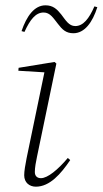

<svg xmlns="http://www.w3.org/2000/svg" viewBox="-20 -690 386 722"><path d="M71 -31C71 -3 91 12 115 12C167 12 209 -36 244 -88L235 -96C198 -52 159 -20 134 -20C119 -20 111 -29 111 -43C111 -60 115 -81 119 -100L192 -451L185 -457L50 -435L49 -424L147 -418L80 -95C75 -70 71 -46 71 -31ZM61 -573 72 -570C93 -616 114 -643 144 -643C169 -643 181 -621 198 -600C214 -579 228 -565 256 -565C298 -565 328 -606 346 -663L335 -666C315 -620 293 -592 263 -592C239 -592 227 -614 210 -636C194 -656 179 -670 151 -670C109 -670 80 -629 61 -573Z"/></svg>

Font: Source Serif 4 Display Light
Style: Italic
Weight: 300
Italic angle: -12°
Designer: Frank Grießhammer
Foundry: Adobe Systems Incorporated
Version: Version 4.004;hotconv 1.0.117;makeotfexe 2.5.65602